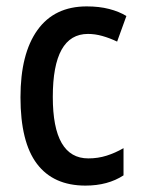

<svg xmlns="http://www.w3.org/2000/svg" viewBox="-20 -570 440 600"><path d="M247 10Q147 10 95.5 -58Q44 -126 44 -266Q44 -402 97 -476Q150 -550 251 -550Q290 -550 321 -542Q352 -534 375 -520L346 -440Q323 -451 300 -457.5Q277 -464 255 -464Q145 -464 145 -267Q145 -75 256 -75Q286 -75 313 -83.5Q340 -92 366 -107V-22Q317 10 247 10Z"/></svg>

Font: Noto Sans Malayalam Condensed Medium
Style: Regular
Weight: 500
Width: 3
Designer: Jelle Bosma - Monotype Design Team
Foundry: Monotype Imaging Inc.
Version: Version 2.104; ttfautohint (v1.8.4.7-5d5b)